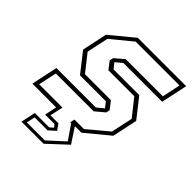

<svg xmlns="http://www.w3.org/2000/svg" viewBox="-196 -667 969 969"><g transform="rotate(45 288.0 -183.0)"><path d="M114.5 174.5 131 96H233.5L252 80L240.5 65H173.5L187 0H17.5L47.5 -141.5H329L365 -171L342.5 -199.5H158L77 -302.5L105.5 -437L230.5 -540H575.5L545.5 -398.5H269L233.5 -369.5L256.5 -340.5H440L521 -237.5L492.5 -103L367.5 0H321L373.5 80L272 174.5ZM136 158H264.5L350 80L297.5 3H290.5L296 -22H363.5L472.5 -113L497.5 -229L426 -319H241L210.5 -359L215 -379.5L263 -420.5H528.5L549 -518.5H236L125.5 -427.5L100.5 -311.5L171.5 -221.5H356.5L388 -181L384 -161L335 -120H65L44 -22H210.5L195 48.5H252L274.5 80L238.5 112.5H146Z"/></g></svg>

Font: Tourney Condensed ExtraLight
Style: Italic
Weight: 200
Width: 3
Italic angle: -12°
Designer: Tyler Finck
Foundry: Etcetera Type Co
Version: Version 1.010; ttfautohint (v1.8.3)